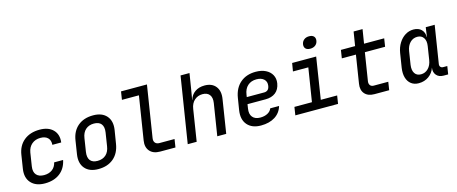

<svg xmlns="http://www.w3.org/2000/svg" viewBox="-45 -1411 4890 2053"><g transform="rotate(-15 2400.0 -384.5)"><path d="M262 10Q162 10 110 -47.5Q58 -105 73 -202L96 -349Q111 -449 179 -504.5Q247 -560 353 -560Q450 -560 501.5 -507.5Q553 -455 542 -368H444Q448 -418 420 -445.5Q392 -473 339 -473Q282 -473 243.5 -440.5Q205 -408 195 -349L172 -202Q163 -142 191 -110Q219 -78 276 -78Q330 -78 366.5 -105Q403 -132 414 -182H513Q494 -90 428.5 -40Q363 10 262 10Z M854 10Q755 10 706 -47.5Q657 -105 672 -202L695 -349Q710 -449 775.5 -504.5Q841 -560 945 -560Q1044 -560 1093.5 -503Q1143 -446 1128 -349L1104 -202Q1088 -101 1022.5 -45.5Q957 10 854 10ZM868 -77Q924 -77 960 -109Q996 -141 1005 -202L1028 -349Q1037 -409 1012 -441Q987 -473 931 -473Q875 -473 839 -441Q803 -409 794 -349L771 -202Q762 -141 787 -109Q812 -77 868 -77Z M1538 0Q1463 0 1425 -44Q1387 -88 1399 -161L1475 -640H1287L1301 -730H1588L1498 -162Q1492 -129 1507.5 -109.5Q1523 -90 1555 -90H1722L1708 0Z M1844 0 1960 -730H2059L2030 -550L2012 -445H2014Q2029 -499 2072.5 -529.5Q2116 -560 2179 -560Q2261 -560 2302 -508Q2343 -456 2328 -368L2270 0H2171L2227 -353Q2236 -412 2211 -444Q2186 -476 2134 -476Q2081 -476 2044 -442.5Q2007 -409 1998 -349L1943 0Z M2654 10Q2555 10 2504 -49Q2453 -108 2469 -210L2490 -340Q2507 -445 2574 -502.5Q2641 -560 2745 -560Q2809 -560 2855 -537Q2901 -514 2923 -473.5Q2945 -433 2937 -381Q2926 -315 2883 -281.5Q2840 -248 2772 -248H2572L2565 -202Q2555 -142 2583 -108Q2611 -74 2668 -74Q2715 -74 2749 -92Q2783 -110 2795 -142H2893Q2872 -69 2809.5 -29.5Q2747 10 2654 10ZM2584 -323H2778Q2800 -323 2816 -336Q2832 -349 2837 -380Q2844 -425 2815 -452.5Q2786 -480 2732 -480Q2673 -480 2635 -446Q2597 -412 2588 -349Z M3035 0 3049 -90H3243L3302 -460H3132L3147 -550H3413L3341 -90H3522L3508 0ZM3375 -647Q3340 -647 3323.5 -664.5Q3307 -682 3311 -712Q3316 -743 3338.5 -761Q3361 -779 3395 -779Q3430 -779 3447 -761Q3464 -743 3459 -712Q3454 -682 3431.5 -664.5Q3409 -647 3375 -647Z M3911 0Q3840 0 3804.5 -41Q3769 -82 3780 -150L3829 -460H3673L3687 -550H3844L3869 -705H3968L3943 -550H4166L4152 -460H3928L3879 -151Q3875 -124 3888 -107Q3901 -90 3927 -90H4088L4074 0Z M4400 10Q4351 10 4317 -16Q4283 -42 4269.5 -88.5Q4256 -135 4265 -196L4290 -354Q4300 -415 4329 -461.5Q4358 -508 4400 -534Q4442 -560 4491 -560Q4547 -560 4578.5 -528.5Q4610 -497 4609 -445H4611L4626 -550H4725L4659 -133Q4656 -113 4666.5 -101Q4677 -89 4696 -89H4741L4727 0H4677Q4625 0 4597.5 -32.5Q4570 -65 4578 -115Q4559 -58 4511.5 -24Q4464 10 4400 10ZM4448 -76Q4495 -76 4528.5 -110Q4562 -144 4571 -202L4594 -349Q4603 -406 4580 -440Q4557 -474 4511 -474Q4463 -474 4430 -440Q4397 -406 4388 -349L4365 -202Q4357 -144 4379 -110Q4401 -76 4448 -76Z"/></g></svg>

Font: JetBrains Mono NL Medium
Style: Italic
Weight: 500
Italic angle: -9°
Monospace: yes
Designer: Philipp Nurullin, Konstantin Bulenkov
Foundry: JetBrains
Version: Version 2.305; ttfautohint (v1.8.4.7-5d5b)